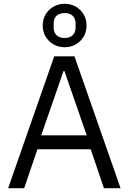

<svg xmlns="http://www.w3.org/2000/svg" viewBox="-20 -996 681 1016"><path d="M618 0H530L460 -206H178L108 0H23L267 -698H374ZM439 -280 351 -533 321 -620H316L286 -533L198 -280ZM322 -746Q290 -746 263.5 -761Q237 -776 221.5 -802Q206 -828 206 -861Q206 -894 221.5 -920Q237 -946 263.5 -961Q290 -976 322 -976Q355 -976 381 -961Q407 -946 422.5 -920Q438 -894 438 -861Q438 -828 422.5 -802Q407 -776 381 -761Q355 -746 322 -746ZM322 -795Q349 -795 364.5 -809.5Q380 -824 380 -850V-872Q380 -898 364.5 -912.5Q349 -927 322 -927Q295 -927 279.5 -912.5Q264 -898 264 -872V-850Q264 -824 279.5 -809.5Q295 -795 322 -795Z"/></svg>

Font: IBM Plex Sans Var
Style: Regular
Weight: 400
Designer: Mike Abbink, Paul van der Laan, Pieter van Rosmalen
Foundry: Bold Monday
Version: Version 3.000